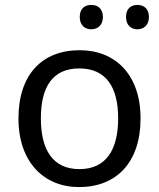

<svg xmlns="http://www.w3.org/2000/svg" viewBox="-20 -750 645 780"><path d="M351 -631C376 -631 398 -647 398 -681C398 -716 376 -730 351 -730C325 -730 304 -716 304 -681C304 -647 325 -631 351 -631ZM538 -631C563 -631 585 -647 585 -681C585 -716 563 -730 538 -730C513 -730 492 -716 492 -681C492 -647 513 -631 538 -631ZM301 10C454 10 551 -91 551 -269C551 -446 449 -546 304 -546C150 -546 55 -446 55 -269C55 -91 159 10 301 10ZM303 -63C194 -63 146 -142 146 -269C146 -396 193 -472 302 -472C411 -472 460 -396 460 -269C460 -142 411 -63 303 -63Z"/></svg>

Font: Noto Sans Math
Style: Regular
Weight: 400
Designer: Monotype Design Team, Delve Withrington, Jeff Kellem
Foundry: Monotype Imaging Inc., Delve Fonts LLC
Version: Version 3.000